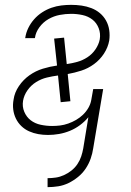

<svg xmlns="http://www.w3.org/2000/svg" viewBox="-20 -548 540 791"><path d="M176 223V186Q193 186 210 183.5Q227 181 243.5 173.5Q260 166 274.5 154.5Q289 143 299 128Q309 113 314.5 96.5Q320 80 323 63L344 -65Q329 -47 309.5 -32.5Q290 -18 268 -9Q246 0 223 4Q200 8 178 8Q157 8 137.5 4.5Q118 1 100 -7Q82 -15 68 -28.5Q54 -42 45.5 -59.5Q37 -77 34.5 -97Q32 -117 36 -138Q40 -167 58 -193.5Q76 -220 101.5 -238Q127 -256 156.5 -265Q186 -274 215 -278L203 -389L244 -393L255 -284Q276 -287 298 -293Q320 -299 340 -312Q360 -325 373.5 -345Q387 -365 391 -386Q395 -410 386.5 -432Q378 -454 360.5 -467.5Q343 -481 320 -486Q297 -491 273 -491Q250 -491 226 -486.5Q202 -482 180 -469.5Q158 -457 142.5 -436Q127 -415 124 -392L123 -391H83L84 -392Q87 -413 96.5 -432.5Q106 -452 120.5 -468.5Q135 -485 153.5 -497Q172 -509 192 -516Q212 -523 232.5 -525.5Q253 -528 273 -528Q295 -528 316 -525Q337 -522 356.5 -514.5Q376 -507 391.5 -494Q407 -481 417 -463Q427 -445 430 -424Q433 -403 430 -381Q425 -353 408.5 -327.5Q392 -302 367.5 -284Q343 -266 315 -257Q287 -248 259 -243L270 -131L230 -127L219 -237Q196 -234 173 -228.5Q150 -223 129 -210Q108 -197 93.5 -176.5Q79 -156 75 -133Q71 -109 80 -87.5Q89 -66 106.5 -52.5Q124 -39 147.5 -34Q171 -29 195 -29Q211 -29 227.5 -31Q244 -33 261 -39Q278 -45 293.5 -54Q309 -63 322 -75.5Q335 -88 344 -103.5Q353 -119 356 -136L364 -181H405L364 63Q361 84 353.5 105.5Q346 127 333 146.5Q320 166 301.5 181Q283 196 262.5 206Q242 216 220 219.5Q198 223 176 223Z"/></svg>

Font: Iosevka SS18 Extralight
Style: Italic
Weight: 200
Italic angle: -9°
Monospace: yes
Designer: Belleve Invis
Foundry: Belleve Invis
Version: Version 25.1.1; ttfautohint (v1.8.4)